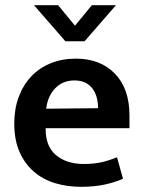

<svg xmlns="http://www.w3.org/2000/svg" viewBox="-20 -710 554 740"><path d="M479 -216H156V-212Q156 -145 196.5 -111.5Q237 -78 303 -78Q342 -78 372.5 -85Q403 -92 431 -104L454 -21Q425 -8 385 1Q345 10 292 10Q239 10 192.5 -4Q146 -18 111 -48Q76 -78 55.5 -124Q35 -170 35 -234Q35 -290 52 -336Q69 -382 100 -415Q131 -448 175 -466Q219 -484 272 -484Q367 -484 423 -426Q479 -368 479 -265ZM358 -293Q358 -314 353 -333.5Q348 -353 337 -368Q326 -383 308.5 -391.5Q291 -400 267 -400Q222 -400 193 -370Q164 -340 158 -291ZM306 -551H232L111 -690H204L269 -611L334 -690H427Z"/></svg>

Font: Ek Mukta SemiBold
Style: Regular
Weight: 600
Designer: Girish Dalvi and Yashodeep Gholap
Foundry: Ek Type
Version: Version 2.538;PS 1.002;hotconv 16.6.51;makeotf.lib2.5.65220;